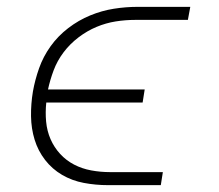

<svg xmlns="http://www.w3.org/2000/svg" viewBox="-20 -540 640 560"><path d="M295 0Q259 0 224.5 -6.5Q190 -13 161 -30Q132 -47 111.5 -73.5Q91 -100 81 -132.5Q71 -165 70.5 -201Q70 -237 76 -273Q82 -307 94 -341Q106 -375 127.5 -405Q149 -435 179 -458Q209 -481 243 -495Q277 -509 312 -514.5Q347 -520 381 -520H535L528 -482H375Q346 -482 317.5 -477.5Q289 -473 261.5 -461.5Q234 -450 209 -431Q184 -412 165.5 -387.5Q147 -363 136.5 -335Q126 -307 120 -279H402L396 -241H115Q112 -213 114.5 -185.5Q117 -158 127.5 -134Q138 -110 155.5 -91Q173 -72 196 -60Q219 -48 246 -43Q273 -38 301 -38H455L449 0Z"/></svg>

Font: Iosevka SS04 XLt Ex Obl
Style: Regular
Weight: 200
Width: 7
Italic angle: -9°
Monospace: yes
Designer: Belleve Invis
Foundry: Belleve Invis
Version: Version 19.0.0; ttfautohint (v1.8.4)